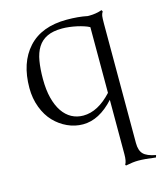

<svg xmlns="http://www.w3.org/2000/svg" viewBox="-116 -598 833 962"><g transform="rotate(-15 301.0 -117.0)"><path d="M424.8 -440.9Q413.6 -447.3 397.2 -452.6Q380.9 -458 362.1 -462.2Q343.3 -466.3 323.5 -468.8Q303.7 -471.2 286.1 -471.2Q238.3 -471.2 207.8 -456.5Q177.2 -441.9 159.4 -413.6Q141.6 -385.3 134.8 -344.5Q127.9 -303.7 127.9 -251Q127.9 -194.8 138.9 -152.1Q149.9 -109.4 169.7 -80.3Q189.5 -51.3 216.8 -36.6Q244.1 -22 276.9 -22Q353 -22 424.8 -100.1ZM495.1 179.2Q495.1 217.8 513.2 236.3Q531.2 254.9 577.1 263.2L573.2 274.9Q517.1 267.1 482.9 267.1Q456.1 267.1 418 274.9L415 270Q424.8 255.4 424.8 217.8V-64Q348.6 20 264.2 20Q222.7 20 184.3 2.4Q146 -15.1 116.2 -46.1Q86.4 -77.1 68.6 -123.8Q50.8 -170.4 50.8 -225.1Q50.8 -356 119.9 -431.9Q189 -507.8 319.8 -507.8Q379.9 -507.8 426.8 -498H437Q468.3 -498 501 -508.8L504.9 -501Q498.5 -491.2 496.8 -480Q495.1 -468.8 495.1 -439Z"/></g></svg>

Font: Junge
Style: Regular
Weight: 400
Designer: Alexei Vanyashin
Foundry: Cyreal (www.cyreal.org)
Version: Version 1.002